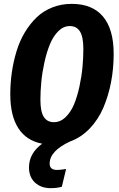

<svg xmlns="http://www.w3.org/2000/svg" viewBox="-20 -730 618 993"><path d="M341.8 2Q236.8 50.8 236.8 116.2Q236.8 148.9 274.9 148.9Q293.5 148.9 321.8 144L299.8 235.8Q274.4 243.2 242.2 243.2Q192.4 243.2 161.1 214.4Q129.9 185.5 129.9 136.2Q129.9 63 198.2 13.2Q117.2 -2 75.2 -66.4Q33.2 -130.9 33.2 -242.2Q33.2 -300.3 41.3 -356Q49.3 -411.6 65.4 -464.6Q81.5 -517.6 107.9 -561.8Q134.3 -606 168.5 -639.2Q202.6 -672.4 249.5 -691.2Q296.4 -710 351.1 -710Q457.5 -710 512.7 -644.5Q567.9 -579.1 567.9 -451.2Q567.9 -375.5 554.4 -305.2Q541 -234.9 514.4 -172.9Q487.8 -110.8 443.4 -64.7Q398.9 -18.6 341.8 2ZM340.8 -595.2Q308.1 -595.2 281.5 -568.6Q254.9 -542 238 -500.7Q221.2 -459.5 209.7 -407.2Q198.2 -355 193.6 -306.4Q189 -257.8 189 -213.9Q189 -152.8 206.5 -125.5Q224.1 -98.1 258.8 -98.1Q292.5 -98.1 319.6 -124.5Q346.7 -150.9 363.3 -191.2Q379.9 -231.4 391.1 -283.7Q402.3 -335.9 406.7 -384Q411.1 -432.1 411.1 -477.1Q411.1 -538.6 393.8 -566.9Q376.5 -595.2 340.8 -595.2Z"/></svg>

Font: Fira Sans Compressed
Style: Bold Italic
Weight: 700
Width: 3
Italic angle: -8°
Designer: Carrois Corporate & Edenspiekermann AG
Foundry: Carrois Corporate GbR & Edenspiekermann AG
Version: Version 4.203;PS 004.203;hotconv 1.0.88;makeotf.lib2.5.64775